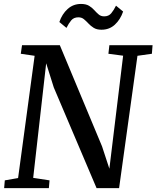

<svg xmlns="http://www.w3.org/2000/svg" viewBox="-20 -978 813 998"><path d="M1.5 0 5 -40.5 74 -52.5 160 -688 88 -698.5 94.5 -743H291L510.5 -217L548.5 -101L620 -688.5L543.5 -698.5L548.5 -743H773L769.5 -698.5L694.5 -688L599 0H482L259.5 -523.5L220 -649L152.5 -53.5L237.5 -40.5L234 0ZM507.5 -823.5Q482.5 -823.5 466.8 -833.5Q451 -843.5 439.5 -856Q428 -868.5 416.2 -878.2Q404.5 -888 387.5 -888Q363.5 -888 350.2 -872.2Q337 -856.5 325.5 -833L288.5 -863.5Q302.5 -905 331.5 -931.2Q360.5 -957.5 401 -957.5Q427 -957.5 443 -947.8Q459 -938 470.2 -925.2Q481.5 -912.5 493 -902.8Q504.5 -893 521.5 -893Q545 -893 558.2 -909Q571.5 -925 583 -948.5L620 -918Q605.5 -876 577 -849.8Q548.5 -823.5 507.5 -823.5Z"/></svg>

Font: Merriweather 24pt Medium
Style: Italic
Weight: 500
Italic angle: -7.8°
Version: Version 2.101